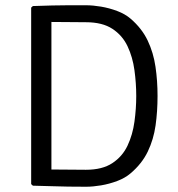

<svg xmlns="http://www.w3.org/2000/svg" viewBox="-20 -706 678 730"><path d="M579 -341Q579 -282.5 571.5 -229.2Q564 -176 542 -130Q520 -84 476.5 -47Q455.5 -29 425.5 -17.8Q395.5 -6.5 364.2 -1.2Q333 4 307.5 4Q268.5 4 239 3.5Q209.5 3 179 2Q148.5 1 105 0L98.5 -6V-677L105 -683Q148 -684.5 178.8 -685.2Q209.5 -686 239 -686Q268.5 -686 307.5 -686Q333 -686 364.2 -680.8Q395.5 -675.5 425.5 -664.2Q455.5 -653 476.5 -635Q519.5 -598 541.5 -551.8Q563.5 -505.5 571.2 -452.2Q579 -399 579 -341ZM498 -341Q498 -389.5 491.2 -439Q484.5 -488.5 465 -530Q445.5 -571.5 407.2 -596.5Q369 -621.5 306.5 -621.5Q272 -621.5 243 -622Q214 -622.5 175.5 -622.5V-61.5Q214 -61.5 243 -61Q272 -60.5 306.5 -60.5Q369 -60.5 407.2 -85.8Q445.5 -111 465 -152.5Q484.5 -194 491.2 -243.5Q498 -293 498 -341Z"/></svg>

Font: Signika SC
Style: Regular
Weight: 300
Designer: Anna Giedryś
Foundry: Anna Giedryś
Version: Version 2.000